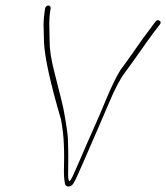

<svg xmlns="http://www.w3.org/2000/svg" viewBox="-20 -705 605 699"><path d="M156 -685C153.3 -685 150.8 -684 148.5 -682C146.2 -680 144.8 -677.7 144.4 -675L143.1 -667C140.1 -647.8 138.6 -631 138.6 -616.5C138.7 -606.2 138.9 -595.2 139.4 -583.5C139.9 -571.8 140.1 -561.7 140.1 -553C142.5 -496.2 163.3 -402 202 -270.5C207.9 -238.1 211.3 -209.5 212.2 -184.5C212.6 -174.2 212.9 -164.2 213.3 -154.6C213.7 -144.9 213.5 -122.4 212.8 -87.1C212.4 -67.8 213.7 -50.9 216.5 -36.5C217.9 -29.5 222.1 -26 229.1 -26C236.1 -26 241.9 -29.3 246.5 -36C251 -42.7 257 -54.5 264.4 -71.5C271.9 -88.5 279.3 -105.3 286.7 -122C294.1 -138.7 302 -156.8 310.3 -176.5C318.7 -196.2 327.5 -216.5 336.9 -237.5C346.2 -258.5 360.2 -291.2 379 -335.5C397.8 -379.8 415.6 -414.7 434.2 -440C452.9 -465.3 471.1 -490.7 488.8 -516C506.5 -541.3 522.9 -564.3 538.2 -585L562.1 -616C566.4 -622 565.8 -626.7 560.3 -630C554.9 -633.3 550 -632 545.7 -626L522.8 -595C506.9 -574.3 490.2 -551.3 472.9 -526C455.5 -500.7 437.1 -475 417.7 -449C402 -423 384.9 -387.7 366.3 -343C347.8 -298.3 333.7 -265.5 324.1 -244.5C314.5 -223.5 305.6 -203.2 297.2 -183.5C288.8 -163.8 280.9 -145.7 273.6 -129C266.2 -112.3 258.3 -94.3 249.9 -75C241.5 -55.7 235.8 -46 233 -46C228.8 -46 227.2 -59.5 228.2 -86.5C228.5 -94.8 228.6 -102.5 228.5 -109.5C228.3 -116.5 228.3 -125.1 228.5 -135.2C228.7 -145.4 228.2 -166.9 227.2 -199.8C226.6 -216.3 221.6 -250.7 212.1 -303.1C208.6 -322.6 196 -371.2 176.3 -449C165.6 -491.6 160.3 -527.5 160.6 -556.5C160.7 -565.5 160.4 -581.3 159.7 -604C158.9 -626.7 160.1 -647.7 163.1 -667L164.4 -675C164.8 -677.7 164.2 -680 162.5 -682C160.8 -684 158.7 -685 156 -685Z"/></svg>

Font: Proton
Style: RgCndIt
Weight: 500
Version: Version 1.017